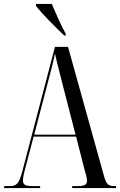

<svg xmlns="http://www.w3.org/2000/svg" viewBox="-20 -951 607 971"><path d="M305 -771H312V-781C284 -832 261 -886 242 -931H162V-921C188 -886 260 -814 305 -771ZM1 0H183V-10H140C107 -10 96 -18 96 -39C96 -56 104 -86 112 -116L150 -260H365L406 -99C412 -76 420 -53 420 -37C420 -20 412 -10 375 -10H345V0H567V-10H560C528 -10 518 -19 507 -57L324 -714H258L94 -89C77 -24 66 -10 30 -10H1ZM153 -270 229 -561C243 -613 247 -628 258 -680C263 -657 271 -624 296 -526L362 -270Z"/></svg>

Font: Noto Serif Display ExtraCondensed
Style: Regular
Weight: 400
Width: 2
Designer: Monotype Design Team
Foundry: Monotype Imaging Inc.
Version: Version 2.009